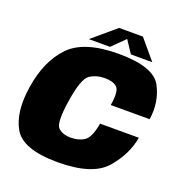

<svg xmlns="http://www.w3.org/2000/svg" viewBox="-144 -943 1016 1072"><g transform="rotate(20 363.5 -407.0)"><path d="M314 4Q521.5 4 599.2 -85.8Q677 -175.5 695 -279.5H464.5Q449.5 -194 417.5 -172Q385.5 -150 337 -150Q287 -150 261 -176Q235 -202 256.5 -339.5Q278 -478.5 315.8 -503Q353.5 -527.5 403.5 -527.5Q452.5 -527.5 476 -506.2Q499.5 -485 485 -397.5H716Q732.5 -504.5 685 -593Q637.5 -681.5 429.5 -681.5Q224.5 -681.5 137.5 -590.2Q50.5 -499 25.5 -339.5Q0 -181.5 54 -88.8Q108 4 314 4ZM244 -701.5H370L445 -775.5L494 -701.5H621L523 -818H381.5Z"/></g></svg>

Font: Anybody Black
Style: Italic
Weight: 900
Italic angle: -10°
Designer: Tyler Finck
Foundry: Etcetera Type Company
Version: Version 1.113;gftools[0.9.25]